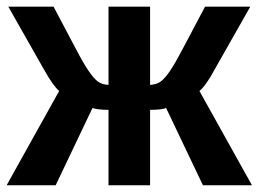

<svg xmlns="http://www.w3.org/2000/svg" viewBox="-28 -548 766 568"><path d="M293 -223.1Q260.7 -223.1 245.6 -228.5L136.7 0H-8.3L147 -278.8Q129.9 -293 102.1 -342.3L-3.4 -528.3H130.4L196.8 -402.8Q217.8 -362.3 233.2 -339.6Q248.5 -316.9 260.7 -307.4Q272.9 -297.9 293 -296.9V-528.3H416V-296.9Q435.5 -297.9 447.8 -307.1Q460 -316.4 474.9 -338.1Q489.7 -359.9 512.2 -402.8L578.6 -528.3H712.4L606.9 -342.3Q581.5 -294.9 562 -278.8L717.3 0H572.3L463.4 -228.5Q450.7 -223.1 416 -223.1V0H293Z"/></svg>

Font: Arial
Style: Bold
Weight: 700
Designer: Steve Matteson
Foundry: Ascender Corporation
Version: Version 2.00.3